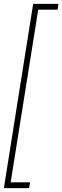

<svg xmlns="http://www.w3.org/2000/svg" viewBox="-38 -760 321 990"><path d="M17 180H117L112 210H-18L133 -740H263L259 -710H159Z"/></svg>

Font: Georama Condensed ExtraLight
Style: Italic
Weight: 200
Width: 3
Italic angle: -9°
Designer: Jean-Baptiste Levee
Foundry: Production Type
Version: Version 1.000